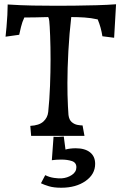

<svg xmlns="http://www.w3.org/2000/svg" viewBox="-20 -637 572 900"><path d="M126 0 122 -47Q163 -49 183 -67Q203 -85 206 -112Q212 -169 214.5 -235Q217 -301 217 -359Q217 -418 215 -469Q213 -520 211 -538Q210 -550 206 -557Q174 -556 144 -555.5Q114 -555 94 -555Q84 -534 78.5 -511Q73 -488 70 -474L6 -465Q8 -483 10.5 -510.5Q13 -538 14.5 -566.5Q16 -595 16 -616Q78 -612 133.5 -611Q189 -610 243 -610Q279 -610 330 -610.5Q381 -611 433 -612.5Q485 -614 524 -617L515 -460L460 -467Q457 -487 451.5 -507Q446 -527 438 -546Q407 -553 376 -555Q345 -557 314 -557Q305 -480 300.5 -397.5Q296 -315 296 -248Q296 -222 296.5 -193Q297 -164 298.5 -138.5Q300 -113 301 -98Q304 -75 316.5 -64.5Q329 -54 343.5 -51.5Q358 -49 367 -49L376 0ZM267 243Q232 243 209 236Q186 229 172 222L192 184Q212 194 234 197Q256 200 269 199Q296 197 317 183Q338 169 338 147Q338 125 317 118Q296 111 267 111Q243 111 223 114L231 4Q243 5 255 4.5Q267 4 279 3L287 64Q297 61 309.5 59.5Q322 58 335 58Q378 58 402 77Q426 96 426 131Q426 180 381 211.5Q336 243 267 243ZM289 76Q290 76 289 76Z"/></svg>

Font: Maname
Style: Regular
Weight: 400
Designer: Pathum Egodawatta
Foundry: mooniak
Version: Version 1.000; ttfautohint (v1.8.4.7-5d5b)